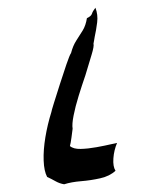

<svg xmlns="http://www.w3.org/2000/svg" viewBox="-20 -476 366 497"><path d="M283 -106Q275 -87 273.5 -66Q272 -45 279 -34Q264 -20 239.5 -14.5Q215 -9 190 -7Q165 -5 146 1Q134 -1 123.5 -7Q113 -13 102 -18Q94 -33 93 -60.5Q92 -88 97.5 -121Q103 -154 113 -186Q113 -188 119.5 -209Q126 -230 135 -258Q144 -286 152 -309.5Q160 -333 164 -339Q169 -358 177.5 -371Q186 -384 194 -397Q202 -410 205 -429Q216 -434 218 -440.5Q220 -447 227 -456Q234 -438 231.5 -418Q229 -398 225 -380Q224 -375 223.5 -371Q223 -367 222 -363Q224 -357 217 -334Q210 -311 201 -281Q192 -255 183.5 -227.5Q175 -200 170.5 -177Q166 -154 168 -143Q167 -135 165 -120Q163 -105 161 -98Q170 -90 189 -90.5Q208 -91 230 -95Q252 -99 269 -103Q273 -104 276.5 -104.5Q280 -105 283 -106Z"/></svg>

Font: Yuji Boku
Style: Regular
Weight: 400
Designer: Kataoka Yuji
Foundry: Kinuta Font Factory
Version: Version 3.002